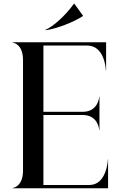

<svg xmlns="http://www.w3.org/2000/svg" viewBox="-20 -1006 650 1026"><path d="M547 -780H46.5V-778.5C51.5 -778.5 103 -770.5 103 -685V-95C103 -9.5 51.5 -1.5 46.5 -1.5V0H557.5V-155H556.5C556.5 -142.5 547.5 -17.5 457.5 -17.5H212V-391.5H422C502.5 -391.5 510 -318 510 -310.5H511.5V-489.5H510C510 -482 502.5 -408.5 422 -408.5H212V-762.5H446.5C537 -762.5 545.5 -642.5 545.5 -630.5H547ZM375.5 -986.5C331.5 -925 264.5 -863.5 222.5 -846.5L224.5 -844.5C282 -852.5 373 -887 423.5 -920.5V-922L377 -986.5Z"/></svg>

Font: Beautique Display Thin
Style: Bold
Weight: 500
Designer: Nhat-Quang Ngo
Version: Version 1.100;Glyphs 3.2.3 (3260)